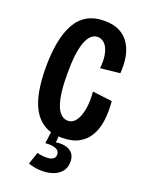

<svg xmlns="http://www.w3.org/2000/svg" viewBox="-164 -752 808 1055"><g transform="rotate(20 240.0 -224.5)"><path d="M257 13Q197 13 156 -10.5Q115 -34 90 -78Q65 -122 54 -183.5Q43 -245 43 -322Q43 -402 55 -466.5Q67 -531 92.5 -577Q118 -623 159.5 -647Q201 -671 260 -671Q313 -671 349 -652.5Q385 -634 406.5 -600.5Q428 -567 435.5 -523.5Q443 -480 439 -430L325 -418Q330 -471 321.5 -506Q313 -541 295 -558Q277 -575 255 -575Q233 -575 216.5 -559.5Q200 -544 188.5 -513Q177 -482 171.5 -436Q166 -390 166 -330Q166 -239 177.5 -185.5Q189 -132 209.5 -109Q230 -86 255 -86Q285 -86 303.5 -112.5Q322 -139 329.5 -183.5Q337 -228 332 -284L447 -270Q452 -211 446 -160Q440 -109 418 -70Q396 -31 357 -9Q318 13 257 13ZM137 208 161 137Q174 141 191.5 143Q209 145 226.5 143.5Q244 142 255 133.5Q266 125 266 109Q266 99 261.5 91.5Q257 84 247 79Q237 74 221 72Q205 70 183 72L194 -12H241L236 48Q267 43 292.5 49Q318 55 333 73Q348 91 348 121Q348 158 328 180.5Q308 203 276.5 213Q245 223 208 221.5Q171 220 137 208Z"/></g></svg>

Font: Bricolage Grotesque Condensed SemiBold
Style: Regular
Weight: 600
Width: 3
Designer: Mathieu Triay
Foundry: Atelier Triay
Version: Version 1.000;gftools[0.9.30]